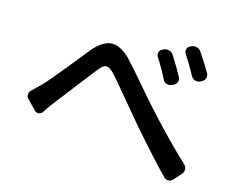

<svg xmlns="http://www.w3.org/2000/svg" viewBox="-97 -866 1195 978"><g transform="rotate(15 500.0 -377.0)"><path d="M648.4 -622.1Q641.6 -633.8 645 -646.5Q648.4 -659.2 661.1 -664.1L668 -668Q681.6 -673.8 696.3 -669.4Q710.9 -665 718.8 -652.3Q752.9 -598.6 778.3 -551.8Q785.2 -539.1 780.3 -525.9Q775.4 -512.7 762.7 -506.8L753.9 -502.9Q740.2 -497.1 726.6 -502Q712.9 -506.8 707 -520.5Q677.7 -578.1 648.4 -622.1ZM782.2 -673.8Q774.4 -684.6 777.8 -697.8Q781.2 -710.9 793 -716.8L799.8 -719.7Q807.6 -723.6 816.4 -723.6Q822.3 -723.6 828.1 -721.7Q842.8 -717.8 850.6 -705.1Q885.7 -653.3 912.1 -607.4Q918.9 -594.7 914.6 -581.5Q910.2 -568.4 897.5 -562.5L889.6 -557.6Q876 -551.8 862.3 -556.2Q848.6 -560.5 841.8 -573.2Q811.5 -629.9 782.2 -673.8ZM156.2 -201.2Q149.4 -189.5 135.7 -188.5Q122.1 -187.5 113.3 -197.3L68.4 -244.1Q58.6 -252.9 58.6 -265.6Q58.6 -281.2 70.3 -291Q91.8 -310.5 120.1 -339.8Q149.4 -370.1 223.6 -462.4Q297.9 -554.7 309.6 -569.3Q357.4 -624 402.3 -627.9Q405.3 -627.9 408.2 -627.9Q450.2 -627.9 499 -582Q531.2 -548.8 601.6 -466.3Q671.9 -383.8 701.2 -352.5Q822.3 -219.7 918.9 -129.9Q930.7 -119.1 930.7 -103.5Q930.7 -89.8 921.9 -80.1L886.7 -41Q877.9 -30.3 863.3 -29.3Q862.3 -29.3 862.3 -29.3Q848.6 -29.3 838.9 -39.1Q776.4 -101.6 637.7 -260.7Q610.4 -293 544.4 -372.1Q478.5 -451.2 454.1 -478.5Q434.6 -500 419.9 -505.9Q405.3 -511.7 393.6 -504.4Q381.8 -497.1 365.2 -475.6Q343.8 -449.2 282.2 -369.1Q220.7 -289.1 197.3 -258.8Q182.6 -240.2 156.2 -201.2Z"/></g></svg>

Font: Gen Jyuu Gothic L Monospace Medium
Style: Regular
Weight: 500
Designer: [Source Han Sans]
Ryoko NISHIZUKA  (kana & ideographs); Paul D. Hunt (Latin, Greek & Cyrillic); Wenlong ZHANG  (bopomofo
Version: Version 1.002.20150607